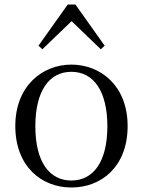

<svg xmlns="http://www.w3.org/2000/svg" viewBox="-20 -818 636 853"><path d="M297 15C430 15 547 -77 547 -258C547 -438 426 -531 297 -531C169 -531 48 -437 48 -258C48 -78 165 15 297 15ZM297 -16C198 -16 137 -101 137 -257C137 -413 198 -499 297 -499C396 -499 457 -413 457 -257C457 -101 396 -16 297 -16ZM428 -599 445 -615 315 -798H281L151 -615L168 -599L298 -724Z"/></svg>

Font: Harano Aji Mincho
Style: Regular
Weight: 400
Foundry: Masamichi Hosoda
Version: HaranoAjiMincho-Regular version 20230610;ttx 4.39.4